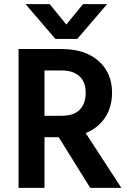

<svg xmlns="http://www.w3.org/2000/svg" viewBox="-20 -912 629 932"><path d="M355 -723H249L104 -892H221L302 -793L383 -892H500ZM196 -570V-350H280Q338 -350 367 -379.5Q396 -409 396 -462Q396 -514 365.5 -542Q335 -570 278 -570ZM418 0 265 -246H196V0H70V-674H278Q393 -674 458.5 -616Q524 -558 524 -461Q523 -389 489 -339.5Q455 -290 396 -266L569 0Z"/></svg>

Font: Hind Semibold
Style: Regular
Weight: 600
Designer: Manushi Parikh, Satya Rajpurohit
Foundry: Indian Type Foundry
Version: Version 1.201;PS 1.0;hotconv 1.0.78;makeotf.lib2.5.61930; tt